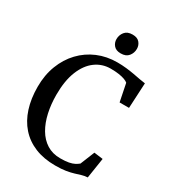

<svg xmlns="http://www.w3.org/2000/svg" viewBox="-224 -1080 1104 1217"><g transform="rotate(30 327.5 -472.0)"><path d="M372.5 11Q288.5 11 224 -15.5Q159.5 -42 115.8 -91.5Q72 -141 49.8 -210.5Q27.5 -280 27.5 -366Q27.5 -452.5 54.8 -523.2Q82 -594 131 -645.5Q180 -697 245.8 -724.8Q311.5 -752.5 388.5 -752.5Q423.5 -752.5 454.8 -749Q486 -745.5 513.5 -740.5Q541 -735.5 564.2 -731Q587.5 -726.5 605.5 -724.5L596 -539.5H527L501 -668.5Q493 -676 475.8 -682.5Q458.5 -689 432.5 -693Q406.5 -697 372 -697Q310 -697 261 -661Q212 -625 183.8 -554.8Q155.5 -484.5 155.5 -382Q155.5 -312.5 169 -251.5Q182.5 -190.5 209.8 -144Q237 -97.5 279 -71Q321 -44.5 377.5 -44.5Q415 -44.5 439.2 -49.2Q463.5 -54 479 -62.2Q494.5 -70.5 506 -80L548 -184L613 -175.5L590 -27Q568.5 -26 548.8 -20Q529 -14 505.5 -6.8Q482 0.5 450 5.8Q418 11 372.5 11ZM376.5 -812Q343 -812 326 -831.5Q309 -851 309 -877.5Q309 -907.5 327.5 -930.5Q346 -953.5 384 -953.5H385Q419 -953.5 435.8 -934Q452.5 -914.5 452.5 -888Q452.5 -858 434 -835Q415.5 -812 377.5 -812Z"/></g></svg>

Font: Merriweather 20pt Medium
Style: Regular
Weight: 500
Version: Version 2.100